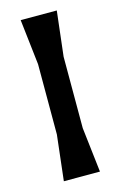

<svg xmlns="http://www.w3.org/2000/svg" viewBox="-97 -633 426 678"><g transform="rotate(-15 116.0 -294.5)"><path d="M50 -589 69 -423V-166L50 0H182L163 -164V-425L182 -589Z"/></g></svg>

Font: BackOut Medium
Style: Regular
Weight: 500
Designer: Frank Adebiaye
Foundry: Velvetyne Type Foundry
Version: Version 2.000;hotconv 1.0.109;makeotfexe 2.5.65596